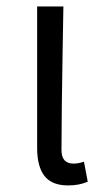

<svg xmlns="http://www.w3.org/2000/svg" viewBox="-20 -560 324 593"><path d="M190.4 12.7Q140.6 12.7 117.7 -16.1Q94.7 -44.9 94.7 -103.5V-540H175.8Q174.8 -489.3 173.3 -397Q171.9 -304.7 170.9 -231Q169.9 -157.2 169.9 -96.7Q169.9 -54.7 207 -54.7Q221.7 -54.7 239.3 -60.5L251 1Q225.6 12.7 190.4 12.7Z"/></svg>

Font: Gen Shin Gothic Normal
Style: Regular
Weight: 300
Designer: [Source Han Sans]
Ryoko NISHIZUKA  (kana & ideographs); Paul D. Hunt (Latin, Greek & Cyrillic); Wenlong ZHANG  (bopomofo
Version: Version 1.002.20150607